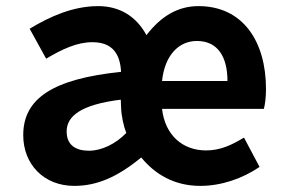

<svg xmlns="http://www.w3.org/2000/svg" viewBox="-20 -594 931 628"><path d="M223 14C296 14 363 -14 442 -79C486 -25 549 14 635 14C704 14 773 -10 829 -48L778 -144C737 -119 700 -102 654 -102C579 -102 520 -150 510 -238H843C847 -252 850 -276 850 -303C850 -458 775 -574 629 -574C560 -574 505 -539 459 -479C428 -537 375 -574 301 -574C219 -574 143 -540 77 -500L131 -402C183 -433 232 -456 282 -456C351 -456 373 -414 376 -359C153 -336 56 -272 56 -152C56 -57 123 14 223 14ZM271 -101C227 -101 198 -120 198 -164C198 -215 246 -252 375 -268L376 -244C377 -214 384 -183 393 -159C358 -123 312 -101 271 -101ZM510 -329C519 -415 566 -460 624 -460C691 -460 724 -410 724 -329Z"/></svg>

Font: Noto Sans CJK TC
Style: Bold
Weight: 700
Designer: Ryoko NISHIZUKA 西塚涼子 (kana, bopomofo & ideographs); Paul D. Hunt (Latin, Greek & Cyrillic); Sandoll Communications 산돌커뮤니
Foundry: Adobe
Version: Version 2.004;hotconv 1.0.118;makeotfexe 2.5.65603